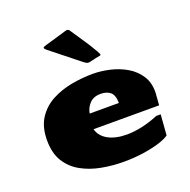

<svg xmlns="http://www.w3.org/2000/svg" viewBox="-141 -932 1080 1089"><g transform="rotate(-20 399.5 -387.5)"><path d="M425.3 18.6Q357.4 18.6 291.7 6.3Q226.1 -5.9 172.9 -35.4Q119.6 -64.9 87.9 -115.7Q56.2 -166.5 56.2 -244.1Q56.2 -324.2 90.1 -376.2Q124 -428.2 179.2 -457.5Q234.4 -486.8 299.8 -498.8Q365.2 -510.7 427.7 -510.7Q477.5 -510.7 530.8 -498.5Q584 -486.3 629.4 -459.5Q674.8 -432.6 702.1 -389.6Q729.5 -346.7 727.1 -285.2Q727.1 -279.3 726.1 -273.9L721.7 -213.9H325.7Q337.4 -169.4 382.3 -145Q427.2 -120.6 494.6 -120.6Q536.1 -120.6 584.5 -130.9Q632.8 -141.1 686 -163.1H712.4L703.1 -39.1Q683.6 -24.4 641.8 -11.2Q600.1 2 543.9 10.3Q487.8 18.6 425.3 18.6ZM511.7 -304.7Q511.2 -352.5 489.5 -370.6Q467.8 -388.7 431.6 -388.7Q388.2 -388.7 364.5 -363.3Q340.8 -337.9 335.4 -304.7ZM444.3 -581.1Q427.7 -576.2 418.7 -580.6Q409.7 -585 399.4 -593.3L229 -729Q217.3 -738.8 217.8 -744.1Q218.3 -749.5 236.3 -754.4Q265.6 -762.2 295.9 -771.5Q326.2 -780.8 366.7 -792.5Q379.4 -796.9 388.2 -789.1Q389.6 -786.6 392.1 -783.4Q394.5 -780.3 397 -775.9Q408.7 -758.3 428.2 -729.7Q447.8 -701.2 466.8 -671.4Q485.8 -641.6 497.8 -620.1Q509.8 -598.6 506.8 -595.7Q503.4 -593.3 501 -593.3Q490.7 -591.3 475.3 -588.4Q460 -585.4 444.3 -581.1Z"/></g></svg>

Font: Seymour One
Style: Regular
Weight: 400
Designer: Vernon Adams
Foundry: Vernon Adams
Version: Version 1.100; ttfautohint (v1.8.4.7-5d5b);gftools[0.9.33]